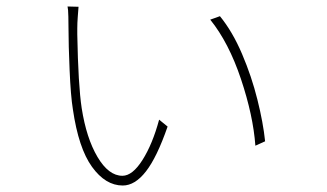

<svg xmlns="http://www.w3.org/2000/svg" viewBox="-20 -569 1017 598"><path d="M220.7 -480.5V-461.9Q223.6 -303.7 234.4 -232.4Q249 -138.7 283.7 -80.1Q318.4 -21.5 361.3 -21.5Q392.6 -21.5 423.8 -70.8Q455.1 -120.1 475.6 -196.3L502 -174.8Q468.8 -79.1 434.6 -35.2Q400.4 8.8 362.3 8.8Q308.6 8.8 266.6 -49.3Q224.6 -107.4 207 -228.5Q200.2 -270.5 196.8 -350.6Q193.4 -430.7 193.4 -477.5Q193.4 -493.2 192.9 -517.1Q192.4 -541 190.4 -548.8L224.6 -547.9Q223.6 -536.1 222.2 -516.6Q220.7 -497.1 220.7 -480.5ZM805.7 -128.9 775.4 -115.2Q768.6 -209 730.5 -322.8Q692.4 -436.5 634.8 -507.8L665 -518.6Q704.1 -470.7 733.9 -400.9Q763.7 -331.1 781.7 -258.8Q799.8 -186.5 805.7 -128.9Z"/></svg>

Font: Min Sans VF VF
Style: Regular
Weight: 400
Designer: Jinseong-Kim, NotoSansCJK, Nunito
Foundry: Jinseong-Kim
Version: Version 1.420;Glyphs 3.1.2 (3151)